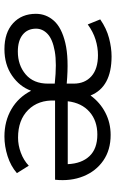

<svg xmlns="http://www.w3.org/2000/svg" viewBox="165 -710 560 931"><g transform="rotate(90 445.5 -244.0)"><path d="M218 15Q138 15 92.2 -26.8Q46.5 -68.5 46.5 -137.5Q46.5 -187 80 -224.8Q113.5 -262.5 187.8 -280.2Q262 -298 385 -287V-320.5Q385 -375 349.2 -406.8Q313.5 -438.5 247 -438.5Q209.5 -438.5 171.5 -426.8Q133.5 -415 98 -389L73.5 -449.5Q117.5 -480 164.2 -492.2Q211 -504.5 253 -504.5Q401.5 -504.5 442.5 -402.5Q476 -448.5 525.5 -474.2Q575 -500 634 -500Q706.5 -500 758 -464.5Q809.5 -429 834.2 -367.8Q859 -306.5 851 -230.5H467Q463.5 -149.5 512.5 -100.2Q561.5 -51 647 -51Q683.5 -51 720 -64.5Q756.5 -78 783 -103L819 -45.5Q784.5 -15.5 736.5 -0.2Q688.5 15 641.5 15Q567 15 509 -18.8Q451 -52.5 419.5 -114.5Q399.5 -58.5 346 -21.8Q292.5 15 218 15ZM470.5 -292H775.5Q772.5 -359.5 736.5 -397.5Q700.5 -435.5 632 -435.5Q565 -435.5 521.8 -397.5Q478.5 -359.5 470.5 -292ZM118.5 -138.5Q118.5 -97 147.8 -73.5Q177 -50 229.5 -50Q295.5 -50 340.2 -88Q385 -126 385 -196V-229Q286 -239.5 227.8 -229Q169.5 -218.5 144 -194.2Q118.5 -170 118.5 -138.5Z"/></g></svg>

Font: Geologica ExtraLight
Style: Regular
Weight: 200
Designer: Sindre Bremnes, Frode Helland
Foundry: Monokrom Skriftforlag AS
Version: Version 1.010; ttfautohint (v1.8.4.7-5d5b);gftools[0.9.28]